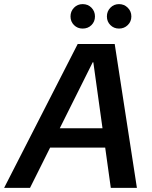

<svg xmlns="http://www.w3.org/2000/svg" viewBox="-54 -914 740 934"><path d="M-34 0 324 -700H504L612 0H485L400 -611H397L92 0ZM111 -196 160 -290H511L526 -196ZM348 -775Q323 -775 306 -792Q289 -809 289 -834Q289 -859 306 -876.5Q323 -894 348 -894Q374 -894 391 -876.5Q408 -859 408 -834Q408 -809 391 -792Q374 -775 348 -775ZM525 -775Q500 -775 483 -792Q466 -809 466 -834Q466 -859 483 -876.5Q500 -894 525 -894Q550 -894 567.5 -876.5Q585 -859 585 -834Q585 -809 567.5 -792Q550 -775 525 -775Z"/></svg>

Font: DM Sans 36pt SemiBold
Style: Italic
Weight: 600
Italic angle: -10°
Designer: Colophon Foundry, Jonny Pinhorn
Foundry: Colophon Foundry
Version: Version 4.004;gftools[0.9.30]